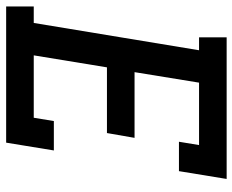

<svg xmlns="http://www.w3.org/2000/svg" viewBox="-88 -688 775 640"><g transform="rotate(90 300.0 -367.5)"><path d="M1 0V-92H56L147 -643H104V-735H576L550 -576H452L463 -643H255L220 -428H439L423 -336H204L164 -92H372L383 -159H481L455 0Z"/></g></svg>

Font: Iosevka Etoile Semibold
Style: Italic
Weight: 600
Italic angle: -9°
Designer: Belleve Invis
Foundry: Belleve Invis
Version: Version 22.1.2; ttfautohint (v1.8.4)